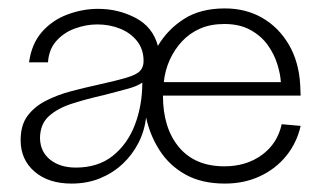

<svg xmlns="http://www.w3.org/2000/svg" viewBox="-20 -436 773 456"><path d="M150 0Q95 0 62 -28.5Q29 -57 29 -103Q29 -139 45.5 -161Q62 -183 89.5 -197Q117 -211 149.5 -219.5Q182 -228 214 -235Q259 -245 282 -252Q305 -259 313 -268Q321 -277 321 -291Q321 -319 305.5 -338.5Q290 -358 265 -368Q240 -378 211 -378Q185 -378 158.5 -368.5Q132 -359 114 -339Q96 -319 94 -288H49Q55 -332 79.5 -360Q104 -388 140 -401.5Q176 -415 213 -415Q261 -415 302 -393.5Q343 -372 355 -327Q378 -366 417 -391Q456 -416 514 -416Q564 -416 603 -393.5Q642 -371 666 -330Q690 -289 693 -234L694 -209H367Q367 -132 405 -86.5Q443 -41 513 -41Q565 -41 602 -68Q639 -95 649 -141L694 -137Q685 -97 660 -66Q635 -35 597.5 -17.5Q560 0 514 0Q459 0 420.5 -21.5Q382 -43 359 -79Q336 -115 327 -157Q323 -124 308.5 -96Q294 -68 271 -46.5Q248 -25 217.5 -12.5Q187 0 150 0ZM160 -38Q213 -38 248 -66Q283 -94 300.5 -140Q318 -186 318 -240Q306 -231 281 -224.5Q256 -218 226 -210Q186 -201 151.5 -190Q117 -179 96 -160Q75 -141 75 -107Q76 -75 99.5 -56.5Q123 -38 160 -38ZM369 -241H647Q646 -260 638.5 -284Q631 -308 615.5 -329.5Q600 -351 574.5 -365Q549 -379 513 -379Q480 -379 455 -368Q430 -357 412 -337.5Q394 -318 383 -293.5Q372 -269 369 -241Z"/></svg>

Font: Darker Grotesque
Style: Regular
Weight: 400
Designer: Gabriel Lam
Foundry: TypeRant
Version: Version 1.000;gftools[0.9.28]